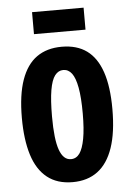

<svg xmlns="http://www.w3.org/2000/svg" viewBox="-52 -731 534 783"><g transform="rotate(-5 215.5 -339.5)"><path d="M214 13Q151 13 110 -19.5Q69 -52 49.5 -114.5Q30 -177 30 -266Q30 -360 51.5 -421Q73 -482 114.5 -511.5Q156 -541 217 -541Q279 -541 319.5 -511.5Q360 -482 380.5 -422Q401 -362 401 -270Q401 -174 379.5 -111.5Q358 -49 316.5 -18Q275 13 214 13ZM215 -81Q237 -81 250.5 -100Q264 -119 271.5 -159Q279 -199 279 -262Q279 -328 271.5 -368.5Q264 -409 250 -427.5Q236 -446 215 -446Q195 -446 181 -428Q167 -410 160 -369Q153 -328 153 -261Q153 -167 168.5 -124Q184 -81 215 -81ZM109 -602V-692H320V-602Z"/></g></svg>

Font: Bricolage Grotesque 36pt Condensed SemiBold
Style: Regular
Weight: 600
Width: 3
Designer: Mathieu Triay
Foundry: Atelier Triay
Version: Version 1.001;gftools[0.9.33.dev8+g029e19f]